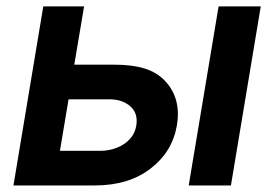

<svg xmlns="http://www.w3.org/2000/svg" viewBox="-20 -565 835 585"><path d="M111.9 -545.5H236.2L206.3 -367.9H330.6Q383.9 -367.9 421.5 -356Q459.2 -344.1 483.7 -317.5Q532.3 -265.3 519.2 -183.9Q512.1 -143.1 492.4 -110.4Q472.7 -77.8 439.3 -51.8Q372.5 0 269.2 0H21ZM555 0 646 -545.5H774.5L683.6 0ZM286.2 -105.5Q304 -105.5 322.1 -110.3Q340.2 -115.1 355.5 -124.6Q370.7 -134.2 381.4 -148.6Q392 -163 395.2 -182.2Q401.3 -219.1 377.8 -240.4Q353.7 -262.4 313.2 -262.4H188.9L162.6 -105.5Z"/></svg>

Font: Inter P Semi Bold
Style: Italic
Weight: 600
Italic angle: 9.39999°
Designer: Rasmus Andersson
Foundry: rsms
Version: Version 3.018;git-588b23468